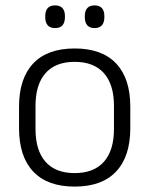

<svg xmlns="http://www.w3.org/2000/svg" viewBox="-20 -679 553 711"><path d="M256.5 12Q155.5 12 103 -43.8Q50.5 -99.5 50.5 -204.5V-284Q50.5 -388.5 103 -444Q155.5 -499.5 256.5 -499.5Q357.5 -499.5 410 -444Q462.5 -388.5 462.5 -284V-204.5Q462.5 -99.5 410 -43.8Q357.5 12 256.5 12ZM256.5 -38Q327.5 -38 364.8 -80Q402 -122 402 -201V-287.5Q402 -366 364.8 -408Q327.5 -450 256.5 -450Q185.5 -450 148.5 -408Q111.5 -366 111.5 -287.5V-201Q111.5 -122 148.5 -80Q185.5 -38 256.5 -38ZM184 -575Q165.5 -575 156.5 -585.5Q147.5 -596 147.5 -616V-619Q147.5 -638.5 156.5 -648.8Q165.5 -659 184 -659Q202.5 -659 211.5 -648.8Q220.5 -638.5 220.5 -619V-616Q220.5 -596 211.5 -585.5Q202.5 -575 184 -575ZM330 -575Q312 -575 303 -585.5Q294 -596 294 -616V-619Q294 -638.5 303 -648.8Q312 -659 330 -659Q348.5 -659 357.5 -648.8Q366.5 -638.5 366.5 -619V-616Q366.5 -596 357.5 -585.5Q348.5 -575 330 -575Z"/></svg>

Font: Anek Bangla Medium Light
Style: Regular
Weight: 300
Version: Version 1.003